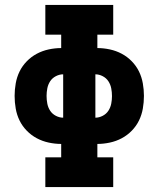

<svg xmlns="http://www.w3.org/2000/svg" viewBox="-20 -755 640 775"><path d="M163 0V-120H227V-174Q202 -174 176.5 -179.5Q151 -185 128.5 -197Q106 -209 88 -227.5Q70 -246 59 -268.5Q48 -291 43.5 -316.5Q39 -342 39 -368Q39 -393 43.5 -418.5Q48 -444 59 -466.5Q70 -489 88 -507.5Q106 -526 128.5 -538Q151 -550 176.5 -555.5Q202 -561 227 -561V-615H163V-735H437V-615H373V-561Q398 -561 423.5 -555.5Q449 -550 471.5 -538Q494 -526 512 -507.5Q530 -489 541 -466.5Q552 -444 556.5 -418.5Q561 -393 561 -368Q561 -342 556.5 -316.5Q552 -291 541 -268.5Q530 -246 512 -227.5Q494 -209 471.5 -197Q449 -185 423.5 -179.5Q398 -174 373 -174V-120H437V0ZM235 -280V-455Q220 -455 205.5 -447.5Q191 -440 182.5 -427Q174 -414 171 -398.5Q168 -383 168 -368Q168 -352 171 -336.5Q174 -321 182.5 -308Q191 -295 205.5 -287.5Q220 -280 235 -280ZM365 -280Q380 -280 394.5 -287.5Q409 -295 417.5 -308Q426 -321 429 -336.5Q432 -352 432 -367Q432 -383 429 -398.5Q426 -414 417.5 -427Q409 -440 394.5 -447.5Q380 -455 365 -455Z"/></svg>

Font: Iosevka Curly Slab HvEx
Style: Regular
Weight: 900
Width: 7
Monospace: yes
Designer: Belleve Invis
Foundry: Belleve Invis
Version: Version 11.1.0; ttfautohint (v1.8.3)